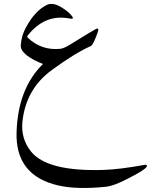

<svg xmlns="http://www.w3.org/2000/svg" viewBox="-20 -484 765 973"><path d="M217.3 -459Q246.6 -473.1 287.8 -449Q329.1 -424.8 346.2 -400.4Q356.9 -385.3 333 -390.1Q208 -415 120.1 -303.7Q115.7 -297.9 122.6 -291Q192.4 -226.6 287.1 -236.8Q303.2 -238.8 334 -257.3Q450.7 -329.6 465.8 -336.9Q484.4 -345.7 475.1 -319.8Q452.6 -256.3 439.9 -250.5Q358.9 -214.4 241.7 -128.4Q111.8 -33.2 93.8 130.9Q84.5 216.8 136.2 282.7Q218.3 386.7 507.3 377Q585.4 374.5 711.9 351.6Q722.7 349.6 724.6 355.5Q729.5 370.6 616.2 427.2Q552.7 459 517.6 462.4Q370.6 477.5 276.4 456.1Q56.6 406.2 64 185.1Q71.3 -36.1 197.8 -159.7Q119.1 -190.9 94.2 -225.6Q84 -239.7 85.4 -257.3Q89.4 -304.2 110.4 -342.8Q156.2 -429.2 217.3 -459Z"/></svg>

Font: Amiri Quran
Style: Regular
Weight: 400
Designer: Khaled Hosny
Version: Version 000.105